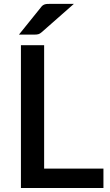

<svg xmlns="http://www.w3.org/2000/svg" viewBox="-20 -948 556 968"><path d="M501.5 -98V0H85.5V-720H202.5V-98ZM352.5 -928.5 190 -785.5Q181 -777.5 173 -775.5Q165 -773.5 153 -773.5H75.5L185.5 -910Q190 -916.5 194.5 -920Q199 -923.5 204.5 -925.5Q210 -927.5 216.8 -928Q223.5 -928.5 232.5 -928.5Z"/></svg>

Font: LatoLatin Semibold
Style: Regular
Weight: 600
Designer: Lukasz Dziedzic with Adam Twardoch and Botio Nikoltchev
Foundry: tyPoland Lukasz Dziedzic
Version: Version 2.015; 2015-08-06; http://www.latofonts.com/